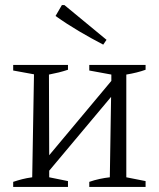

<svg xmlns="http://www.w3.org/2000/svg" viewBox="-20 -737 628 757"><path d="M32 0V-20Q50 -26 67.5 -30.5Q85 -35 107 -38L114 -444L32 -459V-481H248V-462Q230 -456 212 -451.5Q194 -447 173 -443L174 -125L419 -418V-443L332 -459V-481H554V-462Q521 -450 478 -443V-38L554 -23V0H332V-20Q352 -27 373 -31.5Q394 -36 413 -38L418 -355L174 -64V-38L248 -23V0ZM387 -561Q339 -586 291.5 -614Q244 -642 199 -674L224 -717H234L400 -580Z"/></svg>

Font: Piazzolla Light
Style: Regular
Weight: 300
Designer: Juan Pablo del Peral
Foundry: Huerta Tipografica
Version: Version 1.330